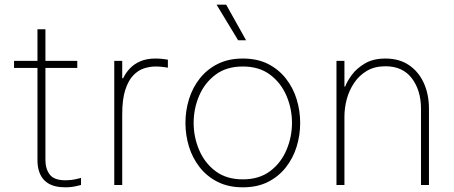

<svg xmlns="http://www.w3.org/2000/svg" viewBox="-20 -790 1937 820"><path d="M259 10Q236 10 217 5.5Q198 1 183.5 -8.5Q169 -18 159.5 -32Q150 -46 145 -64.5Q140 -83 140 -106V-665H174V-106Q174 -69 192.5 -44.5Q211 -20 260 -20Q283 -20 304.5 -25Q326 -30 326 -30V0Q326 0 305 5Q284 10 259 10ZM310 -500H40V-530H310Z M502 0H468V-530H502V-456H506Q517 -479 535 -498Q553 -517 580 -528.5Q607 -540 644 -540Q665 -540 681 -537.5Q697 -535 697 -535V-501Q697 -501 680.5 -503.5Q664 -506 645 -506Q620 -506 595 -498Q570 -490 549 -468Q528 -446 515 -406Q502 -366 502 -302Z M1017 10Q956 10 910 -13Q864 -36 833 -75.5Q802 -115 787 -164Q772 -213 772 -265Q772 -317 787 -366Q802 -415 833 -454.5Q864 -494 910 -517Q956 -540 1017 -540Q1079 -540 1124.5 -517Q1170 -494 1201 -454.5Q1232 -415 1247 -366Q1262 -317 1262 -265Q1262 -213 1247 -164Q1232 -115 1201 -75.5Q1170 -36 1124.5 -13Q1079 10 1017 10ZM1017 -24Q1087 -24 1133.5 -59Q1180 -94 1203.5 -149.5Q1227 -205 1227 -265Q1227 -326 1203.5 -381Q1180 -436 1133.5 -471Q1087 -506 1017 -506Q947 -506 900.5 -471Q854 -436 830.5 -381Q807 -326 807 -265Q807 -205 830.5 -149.5Q854 -94 900.5 -59Q947 -24 1017 -24ZM1031 -618H997L905 -770H946Z M1451 0H1417V-530H1451V-420H1454Q1462 -442 1482.5 -470Q1503 -498 1538.5 -519Q1574 -540 1626 -540Q1685 -540 1726.5 -512Q1768 -484 1790 -435.5Q1812 -387 1812 -325V0H1778V-325Q1778 -404 1739 -455.5Q1700 -507 1626 -507Q1580 -507 1547 -487.5Q1514 -468 1492.5 -436Q1471 -404 1461 -366.5Q1451 -329 1451 -292Z"/></svg>

Font: Be Vietnam Pro Variable Thin
Style: Regular
Weight: 100
Designer: Lam Bao, Tony Le, Vietanh Nguyen
Foundry: Yellow Type Foundry
Version: Version 1.002